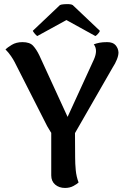

<svg xmlns="http://www.w3.org/2000/svg" viewBox="-20 -914 623 948"><path d="M283 -229Q263 -230 250.5 -239.5Q238 -249 229.5 -263.5Q221 -278 213 -291L52 -608Q46 -620 34 -637.5Q22 -655 7 -670Q16 -679 38 -692.5Q60 -706 91 -706Q127 -706 143.5 -688Q160 -670 174 -641L332 -297L284 -272L444 -621Q454 -644 454 -662Q454 -672 451 -680.5Q448 -689 443 -695Q456 -700 471 -703Q486 -706 509 -706Q538 -706 551 -690.5Q564 -675 565 -655Q565 -640 557 -620Q549 -600 537 -582L344 -246ZM350 -298 351 -135Q351 -106 354 -74Q357 -42 368 -13Q361 -6 343 4Q325 14 301 14Q272 14 252.5 -2.5Q233 -19 233 -48V-277ZM339 -889 473 -762Q473 -758 465 -748.5Q457 -739 451 -736L308 -815L164 -736Q159 -739 151 -748.5Q143 -758 142 -762L276 -889Q282 -892 295 -893Q308 -894 320.5 -893.5Q333 -893 339 -889Z"/></svg>

Font: Arima SemiBold
Style: Regular
Weight: 600
Designer: Joana Correia and Natanael Gama
Foundry: NDISCOVER
Version: Version 1.101;gftools[0.9.23]